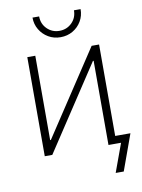

<svg xmlns="http://www.w3.org/2000/svg" viewBox="-98 -818 771 1042"><g transform="rotate(-10 288.0 -297.5)"><path d="M485.8 0H441.4V-463.9H437.5L131.8 0H90.3V-545.9H134.3V-81.1H138.2L444.8 -545.9H485.8ZM287.6 -621.1Q250.5 -621.1 220.7 -638.7Q190.9 -656.2 173.1 -686Q155.3 -715.8 155.3 -752.4H191.9Q191.9 -711.4 219.7 -683.8Q247.6 -656.2 287.6 -656.2Q328.1 -656.2 356 -683.8Q383.8 -711.4 383.8 -752.4H420.4Q420.4 -715.8 402.8 -686Q385.3 -656.2 355.2 -638.7Q325.2 -621.1 287.6 -621.1ZM453.6 156.2 510.7 0H459V-42H569.8L498 156.2Z"/></g></svg>

Font: Inter ExtraLight
Style: Regular
Weight: 250
Designer: Rasmus Andersson
Foundry: rsms
Version: Version 4.001;git-66647c0bb